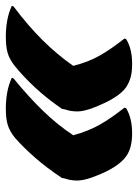

<svg xmlns="http://www.w3.org/2000/svg" viewBox="75 -638 484 675"><g transform="rotate(-90 317.5 -300.0)"><path d="M277 -105 275 -99Q240 -78 187 -78Q135 -78 106 -99Q87 -112 68 -141.5Q49 -171 31 -221Q22 -248 21 -265Q20 -282 24 -301Q26 -307 27.5 -313Q29 -319 30 -325Q66 -379 101.5 -419.5Q137 -460 170 -489Q193 -508 215.5 -515Q238 -522 273 -522Q304 -522 331 -517Q358 -512 382 -501L380 -495Q316 -443 266.5 -392Q217 -341 180 -285Q194 -233 216.5 -193Q239 -153 277 -105ZM520 -105 518 -99Q500 -88 478.5 -83Q457 -78 431 -78Q403 -78 384.5 -83Q366 -88 349 -99Q330 -112 311.5 -141.5Q293 -171 274 -221Q265 -248 264 -265Q263 -282 267 -301Q269 -307 270.5 -313Q272 -319 273 -325Q311 -380 349.5 -421Q388 -462 424 -491Q447 -509 469 -515.5Q491 -522 526 -522Q557 -522 584 -517Q611 -512 635 -501L633 -495Q565 -444 514 -392.5Q463 -341 424 -285Q437 -233 459.5 -193Q482 -153 520 -105Z"/></g></svg>

Font: Recursive Mn Csl St Blk
Style: Italic
Weight: 900
Italic angle: -15°
Monospace: yes
Version: Version 1.079;hotconv 1.0.112;makeotfexe 2.5.65598; ttfautoh